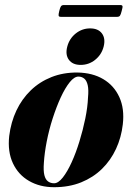

<svg xmlns="http://www.w3.org/2000/svg" viewBox="-20 -752 537 781"><path d="M295 -457Q356.5 -456 400.2 -430Q444 -404 465.5 -356.8Q487 -309.5 479.5 -246Q473.5 -193 452 -146.5Q430.5 -100 394.8 -65Q359 -30 310 -10.2Q261 9.5 200 9.5Q142.5 9.5 98.5 -15.8Q54.5 -41 32.5 -88Q10.5 -135 17.5 -199Q24.5 -255.5 46.8 -302.5Q69 -349.5 105.2 -384.5Q141.5 -419.5 189.5 -438.5Q237.5 -457.5 295 -457ZM200 -6.5Q217 -6.5 235.5 -30Q254 -53.5 271.5 -92Q289 -130.5 303.2 -177Q317.5 -223.5 327 -270Q336.5 -316.5 338 -355.5Q341 -387 336.8 -405.5Q332.5 -424 323 -432Q313.5 -440 300 -440.5Q282.5 -441 263.8 -417.8Q245 -394.5 227.2 -356Q209.5 -317.5 194.5 -271Q179.5 -224.5 170.2 -177.2Q161 -130 158.5 -90Q156 -57.5 160.5 -39.5Q165 -21.5 175.5 -14Q186 -6.5 200 -6.5ZM308 -488Q275.5 -488 260.2 -508.8Q245 -529.5 253.5 -562Q262 -595 288 -615.8Q314 -636.5 346.5 -636.5Q379.5 -636.5 394.8 -615.8Q410 -595 401.5 -562Q393 -529.5 367.2 -508.8Q341.5 -488 308 -488ZM221 -707Q224.5 -722 228.2 -726.8Q232 -731.5 240 -731.5H469Q477 -731.5 478.2 -727.2Q479.5 -723 475 -707.5Q471.5 -693 468 -688.2Q464.5 -683.5 456.5 -683.5H227.5Q219.5 -683.5 218.5 -688.2Q217.5 -693 221 -707Z"/></svg>

Font: Fraunces 120pt
Style: Bold Italic
Weight: 700
Italic angle: -16°
Version: Version 1.000;[b76b70a41]